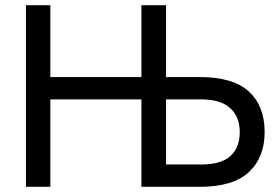

<svg xmlns="http://www.w3.org/2000/svg" viewBox="-20 -720 1070 740"><path d="M525 -337H174V0H80V-700H174V-423H525V-700H620V-423H750Q879 -423 939.5 -367Q1000 -311 1000 -211Q1000 -113 939 -56.5Q878 0 750 0H525ZM620 -337V-86H755Q832 -86 868 -118.5Q904 -151 904 -211Q904 -270 867 -303.5Q830 -337 755 -337Z"/></svg>

Font: PT Root UI Web Medium
Style: Regular
Weight: 500
Designer: Vitaly Kuzmin
Foundry: ParaType Ltd.
Version: Version 1.001W